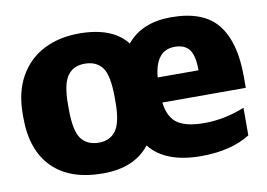

<svg xmlns="http://www.w3.org/2000/svg" viewBox="-65 -633 1067 768"><g transform="rotate(-10 468.0 -249.0)"><path d="M20 -240V-253Q20 -344 56 -407Q92 -470 154.5 -501.5Q217 -533 297 -533Q433 -533 491 -458Q552 -533 671 -533Q802 -533 859.5 -461.5Q917 -390 917 -250V-203H578Q586 -141 622 -117Q658 -93 730 -93Q812 -93 894 -126V-14Q816 35 695 35Q549 35 486 -45Q424 35 296 35Q162 35 91 -36.5Q20 -108 20 -240ZM577 -305H743Q743 -364 724.5 -389Q706 -414 665 -414Q587 -414 577 -305ZM394 -237V-256Q394 -346 370 -378Q346 -410 299 -410Q252 -410 228.5 -376.5Q205 -343 205 -262V-242Q205 -153 229.5 -121Q254 -89 301 -89Q347 -89 370.5 -122.5Q394 -156 394 -237Z"/></g></svg>

Font: Gmarket Sans TTF Bold
Style: Regular
Weight: 700
Designer: Creative Director : Sungho Lee; Art Director : Kiwoong Choi; Project Manager : Sori Yang, Jongwook Yoon; Font Designer :
Foundry: Sandoll Inc.
Version: Version 1.000;hotconv 1.0.109;makeotfexe 2.5.65596